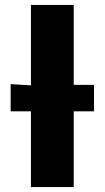

<svg xmlns="http://www.w3.org/2000/svg" viewBox="-20 -756 423 776"><path d="M278 -736V-413H360V-306H278V0H105V-306H23V-416L105 -411V-736Z"/></svg>

Font: Non Bureau Extended
Style: Bold
Weight: 700
Width: 7
Designer: Jona Saucedo
Foundry: Non Foundry
Version: Version 1.000; ttfautohint (v1.8.4)